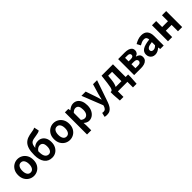

<svg xmlns="http://www.w3.org/2000/svg" viewBox="418 -2678 4752 4752"><g transform="rotate(-45 2793.5 -302.5)"><path d="M313 14Q243 14 181.5 -20.5Q120 -55 82 -121Q44 -187 44 -280Q44 -373 82 -438.5Q120 -504 181.5 -539Q243 -574 313 -574Q383 -574 444.5 -539Q506 -504 544 -438.5Q582 -373 582 -280Q582 -187 544 -121Q506 -55 444.5 -20.5Q383 14 313 14ZM313 -106Q370 -106 401 -153.5Q432 -201 432 -280Q432 -359 401 -406.5Q370 -454 313 -454Q255 -454 224.5 -406.5Q194 -359 194 -280Q194 -201 224.5 -153.5Q255 -106 313 -106Z M952 14Q820 14 749 -81Q678 -176 678 -347Q678 -478 703.5 -560.5Q729 -643 775.5 -690.5Q822 -738 886.5 -761Q951 -784 1030 -795Q1080 -802 1106.5 -809Q1133 -816 1159 -829L1187 -700Q1165 -683 1131 -673.5Q1097 -664 1060 -659Q999 -650 956 -641Q913 -632 885.5 -613Q858 -594 843 -557.5Q828 -521 822 -457Q854 -495 898 -514Q942 -533 991 -533Q1052 -533 1101.5 -503.5Q1151 -474 1180.5 -416Q1210 -358 1210 -273Q1210 -187 1176 -122.5Q1142 -58 1083.5 -22Q1025 14 952 14ZM817 -346V-313Q817 -210 851.5 -158Q886 -106 949 -106Q1000 -106 1029 -151.5Q1058 -197 1058 -273Q1058 -352 1029 -389Q1000 -426 947 -426Q916 -426 882 -408Q848 -390 817 -346Z M1571 14Q1501 14 1439.5 -20.5Q1378 -55 1340 -121Q1302 -187 1302 -280Q1302 -373 1340 -438.5Q1378 -504 1439.5 -539Q1501 -574 1571 -574Q1641 -574 1702.5 -539Q1764 -504 1802 -438.5Q1840 -373 1840 -280Q1840 -187 1802 -121Q1764 -55 1702.5 -20.5Q1641 14 1571 14ZM1571 -106Q1628 -106 1659 -153.5Q1690 -201 1690 -280Q1690 -359 1659 -406.5Q1628 -454 1571 -454Q1513 -454 1482.5 -406.5Q1452 -359 1452 -280Q1452 -201 1482.5 -153.5Q1513 -106 1571 -106Z M1963 215V-560H2083L2094 -502H2097Q2132 -532 2174 -553Q2216 -574 2262 -574Q2331 -574 2380 -538.5Q2429 -503 2455.5 -439Q2482 -375 2482 -289Q2482 -193 2448 -125Q2414 -57 2360 -21.5Q2306 14 2244 14Q2207 14 2172 -2Q2137 -18 2105 -47L2110 44V215ZM2212 -107Q2262 -107 2296.5 -151.5Q2331 -196 2331 -287Q2331 -367 2304.5 -410Q2278 -453 2220 -453Q2192 -453 2165.5 -439Q2139 -425 2110 -396V-149Q2137 -126 2163 -116.5Q2189 -107 2212 -107Z M2656 224Q2631 224 2613.5 221Q2596 218 2579 214L2606 101Q2614 103 2624.5 105.5Q2635 108 2645 108Q2688 108 2713 84Q2738 60 2750 23L2760 -11L2542 -560H2690L2779 -300Q2792 -263 2803 -223Q2814 -183 2826 -142H2831Q2840 -181 2850.5 -221Q2861 -261 2871 -300L2948 -560H3089L2890 17Q2866 83 2835.5 129Q2805 175 2762 199.5Q2719 224 2656 224Z M3258 0V195H3132L3117 -20V-116H3150Q3164 -124 3176 -142.5Q3188 -161 3198.5 -205Q3209 -249 3219 -331L3246 -560H3645V-116H3732V-20L3718 195H3591V0ZM3296 -116H3498V-444H3362L3347 -299Q3340 -238 3327 -193Q3314 -148 3296 -116Z M3827 0V-560H4058Q4121 -560 4171 -546Q4221 -532 4250 -500Q4279 -468 4279 -413Q4279 -375 4256 -343Q4233 -311 4185 -297V-292Q4236 -280 4268.5 -249.5Q4301 -219 4301 -161Q4301 -104 4270 -68.5Q4239 -33 4187 -16.5Q4135 0 4071 0ZM3970 -337H4047Q4096 -337 4117 -353.5Q4138 -370 4138 -398Q4138 -428 4117 -444.5Q4096 -461 4049 -461H3970ZM3970 -98H4062Q4113 -98 4135.5 -118Q4158 -138 4158 -170Q4158 -200 4134 -219Q4110 -238 4059 -238H3970Z M4557 14Q4507 14 4470 -7.5Q4433 -29 4412.5 -67Q4392 -105 4392 -153Q4392 -242 4468.5 -291.5Q4545 -341 4714 -359Q4713 -400 4692 -428Q4671 -456 4619 -456Q4580 -456 4542 -440.5Q4504 -425 4465 -402L4413 -500Q4462 -530 4521 -552Q4580 -574 4646 -574Q4753 -574 4807 -511.5Q4861 -449 4861 -327V0H4741L4731 -60H4726Q4690 -28 4648 -7Q4606 14 4557 14ZM4606 -101Q4638 -101 4663 -115.5Q4688 -130 4714 -156V-268Q4611 -256 4571.5 -229Q4532 -202 4532 -164Q4532 -131 4553 -116Q4574 -101 4606 -101Z M5011 0V-560H5158V-351H5361V-560H5508V0H5361V-223H5158V0Z"/></g></svg>

Font: Source Han Sans TC
Style: Bold
Weight: 700
Designer: Ryoko NISHIZUKA Ë•øÂ°öÊ∂ºÂ≠ê (kana, bopomofo & ideographs); Paul D. Hunt (Latin, Greek & Cyrillic); Sandoll Communicatio
Foundry: Adobe
Version: Version 2.004;hotconv 1.0.118;makeotfexe 2.5.65603